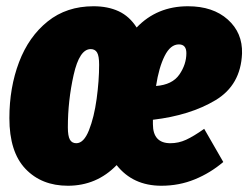

<svg xmlns="http://www.w3.org/2000/svg" viewBox="-20 -574 794 614"><path d="M754 -403Q750 -302 669 -253.5Q588 -205 469 -191V-177Q469 -116 525 -116Q551 -116 575 -127Q599 -138 633 -162L694 -56Q653 -21 603 -0.5Q553 20 496 20Q405 20 353 -46Q289 20 197 20Q113 20 61.5 -34Q10 -88 10 -196Q10 -294 41 -375.5Q72 -457 132.5 -505.5Q193 -554 279 -554Q325 -554 359.5 -538Q394 -522 417 -486Q482 -554 581 -554Q661 -554 708.5 -511.5Q756 -469 754 -403ZM576 -404Q576 -432 552 -432Q525 -432 506.5 -395Q488 -358 479 -299Q531 -303 553.5 -335.5Q576 -368 576 -404ZM297 -367Q297 -395 290.5 -406Q284 -417 270 -417Q234 -417 215.5 -334.5Q197 -252 197 -167Q197 -139 203.5 -127.5Q210 -116 224 -116Q248 -116 264.5 -157.5Q281 -199 289 -257.5Q297 -316 297 -367Z"/></svg>

Font: Fira Sans Extra Condensed Black
Style: Italic
Weight: 900
Width: 3
Italic angle: -8°
Designer: Carrois Corporate & Edenspiekermann AG
Foundry: Carrois Corporate GbR & Edenspiekermann AG
Version: Version 4.203